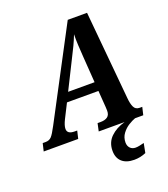

<svg xmlns="http://www.w3.org/2000/svg" viewBox="-210 -831 1036 1187"><g transform="rotate(-20 308.5 -237.0)"><path d="M-42 0 -30 -51H-11Q13 -51 27.5 -66Q42 -81 67 -129L376 -714H503L557 -132Q560 -96 570.5 -73.5Q581 -51 608 -51H625L613 0H320L331 -51H351Q380 -51 396.5 -63Q413 -75 413 -103Q413 -108 412.5 -114.5Q412 -121 412 -127L404 -236H197L150 -143Q132 -107 132 -85Q132 -51 180 -51H197L185 0ZM316 -475 226 -295H400L388 -466Q385 -511 383 -546Q381 -581 382 -617Q368 -581 354 -551.5Q340 -522 316 -475ZM468 240Q416 240 387.5 214.5Q359 189 359 142Q359 87 395.5 51.5Q432 16 490 0H559Q539 7 514 22.5Q489 38 470.5 63Q452 88 452 121Q452 144 465.5 158Q479 172 501 172Q513 172 527 169Q541 166 557 162L545 224Q508 240 468 240Z"/></g></svg>

Font: Noto Serif Condensed
Style: Bold Italic
Weight: 700
Width: 3
Italic angle: -12°
Designer: Monotype Design Team
Foundry: Monotype Imaging Inc.
Version: Version 2.014